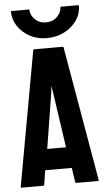

<svg xmlns="http://www.w3.org/2000/svg" viewBox="-60 -939 547 977"><g transform="rotate(-5 213.5 -450.0)"><path d="M6 -5 130 -692Q131 -696 135 -696H280Q284 -696 285 -692L404 -5Q405 0 400 0H289Q285 0 284 -5L273 -78H137L126 -5Q125 0 121 0H10Q6 0 6 -5ZM157 -185H253L212 -466L206 -503L202 -466ZM204 -747Q156 -747 117.5 -768Q79 -789 56.5 -823Q34 -857 34 -896Q32 -900 38 -900H128Q128 -872 150.5 -849.5Q173 -827 207 -827Q242 -827 264.5 -849.5Q287 -872 287 -900H377Q381 -900 381 -896Q381 -856 357.5 -822Q334 -788 294 -767.5Q254 -747 204 -747Z"/></g></svg>

Font: Staatliches
Style: Regular
Weight: 400
Designer: Brian LaRossa & Erica Carras
Foundry: Type Brut Foundry
Version: Version 1.000; ttfautohint (v1.8.2) -l 8 -r 50 -G 200 -x 14 